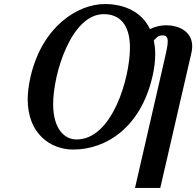

<svg xmlns="http://www.w3.org/2000/svg" viewBox="-20 -730 971 950"><path d="M773 200 927 -468C930 -480 931 -491 931 -501C931 -575 864 -605 802 -605C777 -605 748 -599 722 -586C682 -671 596 -710 499 -710C365 -710 189 -600 131 -350C122 -309 117 -272 117 -239C117 -67 231 10 342 10C506 10 676 -100 734 -350C744 -392 748 -430 748 -464C748 -488 745 -510 741 -530C760 -550 766 -555 785 -555C803 -555 810 -545 810 -525C810 -505 803 -475 794 -435L648 200ZM359 -40C298 -40 243 -93 243 -215C243 -366 333 -660 493 -660C571 -660 623 -610 623 -494C623 -347 537 -40 359 -40Z"/></svg>

Font: Pfennig
Style: BoldItalic
Weight: 700
Italic angle: -13°
Version: Version 20100423